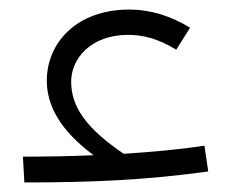

<svg xmlns="http://www.w3.org/2000/svg" viewBox="-20 -382 504 402"><path d="M408 -77C356 -69 300 -64 239 -60C161 -113 129 -158 129 -211C129 -260 171 -309 248 -309C283 -309 312 -300 349 -278L378 -324C337 -349 294 -362 251 -362C140 -362 78 -292 78 -213C78 -161 106 -109 176 -57C129 -55 79 -54 28 -54L31 0C172 0 286 -5 416 -23Z"/></svg>

Font: FiraGO Light
Style: Regular
Weight: 300
Designer: bBox Type
Foundry: bBox Type GmbH
Version: Version 1.001;PS 001.001;hotconv 1.0.88;makeotf.lib2.5.64775